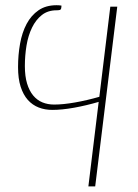

<svg xmlns="http://www.w3.org/2000/svg" viewBox="-20 -518 517 718"><path d="M336 179H310.5L349 -137Q303 -123.5 257.2 -115.2Q211.5 -107 175.5 -107Q148 -107 124.8 -116Q101.5 -125 84.2 -144.2Q67 -163.5 57.2 -193.8Q47.5 -224 47.5 -267Q47.5 -312.5 55 -354.5Q62.5 -396.5 79.5 -428.5Q96.5 -460.5 124 -479.5Q151.5 -498.5 191.5 -498.5Q202.5 -498.5 210 -497L209 -488Q208 -482 203.8 -480.8Q199.5 -479.5 191.5 -479.5Q159 -479.5 136.5 -461.8Q114 -444 99.8 -414.8Q85.5 -385.5 79.2 -348Q73 -310.5 73 -271Q73 -233 81.2 -205.8Q89.5 -178.5 104 -161Q118.5 -143.5 138.5 -135.2Q158.5 -127 182.5 -127Q216 -127 260.2 -134.8Q304.5 -142.5 351.5 -156L392.5 -493H418.5Z"/></svg>

Font: Lato Thin
Style: Italic
Weight: 200
Italic angle: -7°
Designer: Lukasz Dziedzic
Foundry: tyPoland Lukasz Dziedzic
Version: Version 2.007; 2014-02-27